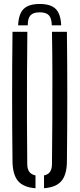

<svg xmlns="http://www.w3.org/2000/svg" viewBox="-20 -964 410 990"><path d="M185 -943.5Q241.5 -943.5 267.2 -918Q293 -892.5 295.5 -833.5H247Q246.5 -869.5 232.2 -885Q218 -900.5 185 -900.5Q151.5 -900.5 137.2 -885Q123 -869.5 123 -833.5H73.5Q76 -892.5 102 -918Q128 -943.5 185 -943.5ZM44.5 -131.5Q42.5 -298 42.5 -465.8Q42.5 -633.5 44.5 -800H121Q120 -689 119.2 -574.2Q118.5 -459.5 119 -345Q119.5 -230.5 120.5 -119Q120.5 -93 130.8 -78.5Q141 -64 163 -59.5V6.5Q100.5 2 73 -30.8Q45.5 -63.5 44.5 -131.5ZM207 6.5V-59.5Q228.5 -64 238.2 -78.5Q248 -93 248 -119Q249 -230.5 249.8 -345Q250.5 -459.5 250.2 -574.2Q250 -689 248 -800H325Q327 -633.5 327 -465.8Q327 -298 325 -131.5Q324.5 -63.5 296.8 -30.8Q269 2 207 6.5Z"/></svg>

Font: Big Shoulders Stencil Display Thin Medium
Style: Regular
Weight: 500
Version: Version 2.001